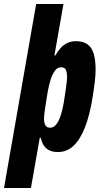

<svg xmlns="http://www.w3.org/2000/svg" viewBox="-60 -745 505 956"><path d="M-40 191 120 -725H256L211 -469H216Q227 -489 241 -505Q255 -521 274.5 -530.5Q294 -540 318 -540Q354 -540 375.5 -524.5Q397 -509 406.5 -477.5Q416 -446 416 -399Q416 -370 412 -336.5Q408 -303 402 -266Q387 -171 362.5 -109.5Q338 -48 305 -18Q272 12 229 12Q201 12 183.5 2.5Q166 -7 156.5 -23Q147 -39 143 -59H138L94 191ZM190 -109Q207 -109 220 -125.5Q233 -142 242 -169.5Q251 -197 257 -231Q264 -274 267.5 -299.5Q271 -325 272.5 -339Q274 -353 274 -360Q274 -378 271 -389Q268 -400 262 -405Q256 -410 244 -410Q226 -410 213.5 -393Q201 -376 192 -348Q183 -320 177 -285Q170 -242 166 -216Q162 -190 160.5 -176Q159 -162 159 -154Q159 -139 162.5 -129Q166 -119 172.5 -114Q179 -109 190 -109Z"/></svg>

Font: Archivo ExtraCondensed ExtraBold
Style: Italic
Weight: 800
Width: 2
Italic angle: -10°
Designer: Hector Gatti
Foundry: Omnibus-Type
Version: Version 2.001